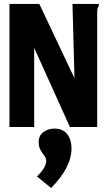

<svg xmlns="http://www.w3.org/2000/svg" viewBox="-20 -643 540 972"><path d="M28 -623H179L357 -247L347 -623H480V-612Q475 -606 473.5 -599Q472 -592 472 -575V0H334L153 -401V0H28ZM239 309 167 250Q192 227 203 206.5Q214 186 214 172Q214 158 204.5 145.5Q195 133 185.5 117Q176 101 176 77Q176 42 200.5 25Q225 8 256 8Q298 8 320 36Q342 64 342 109Q342 156 317 205Q292 254 239 309Z"/></svg>

Font: Inconsolata Black
Style: Regular
Weight: 900
Monospace: yes
Designer: Raph Levien, Cyreal, Brenton Simpson
Foundry: Raph Levien, Cyreal, Google
Version: Version 3.001; ttfautohint (v1.8.2.53-6de2)